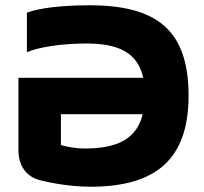

<svg xmlns="http://www.w3.org/2000/svg" viewBox="-20 -699 775 728"><path d="M82 -651V-501C126 -520 211 -534 308 -534C432 -534 502 -498 523 -404H50V-129C50 -71 79 -31 127 -17C134 -15 224 9 323 9C571 9 695 -95 695 -336C695 -583 577 -679 319 -679C216 -679 130 -669 82 -651ZM211 -149V-266H521C499 -173 425 -136 303 -136C262 -136 232 -143 211 -149Z"/></svg>

Font: LT Wave Alt Black
Style: Regular
Weight: 900
Designer: Daniel Lyons
Version: Version 2.5 (Glyphs App)